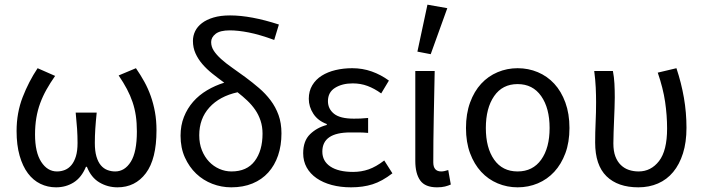

<svg xmlns="http://www.w3.org/2000/svg" viewBox="-20 -790 3014 822"><path d="M220 12Q184 12 153 -3Q122 -18 99.5 -48Q77 -78 64 -123.5Q51 -169 51 -229Q51 -307 77 -374Q103 -441 141 -498L216 -465Q195 -435 179 -406.5Q163 -378 152 -348Q141 -318 135.5 -285Q130 -252 130 -214Q130 -138 156.5 -97Q183 -56 224 -56Q242 -56 258 -62.5Q274 -69 286 -83.5Q298 -98 305 -121Q312 -144 312 -178Q312 -208 310 -238.5Q308 -269 304 -308H394Q390 -269 388 -238.5Q386 -208 386 -178Q386 -143 393 -119.5Q400 -96 412 -82Q424 -68 440 -62Q456 -56 473 -56Q514 -56 540 -97.5Q566 -139 566 -227Q566 -264 561.5 -294.5Q557 -325 547.5 -353Q538 -381 523.5 -408.5Q509 -436 488 -467L562 -498Q582 -469 598 -440Q614 -411 625.5 -378.5Q637 -346 643.5 -310Q650 -274 650 -232Q650 -109 604.5 -48.5Q559 12 483 12Q441 12 405.5 -9Q370 -30 352 -76H348Q329 -30 295.5 -9Q262 12 220 12Z M970 12Q928 12 889 -3Q850 -18 820 -46.5Q790 -75 771.5 -116Q753 -157 753 -209Q753 -253 767.5 -289.5Q782 -326 807 -354.5Q832 -383 866.5 -403.5Q901 -424 940 -436Q914 -455 889.5 -474.5Q865 -494 846.5 -515.5Q828 -537 817 -561.5Q806 -586 806 -615Q806 -637 815.5 -656.5Q825 -676 844.5 -691Q864 -706 894 -715Q924 -724 965 -724Q1054 -724 1174 -685L1154 -619Q1091 -642 1045 -651Q999 -660 964 -660Q922 -660 903 -645Q884 -630 884 -610Q884 -590 895.5 -572.5Q907 -555 927 -537Q947 -519 973.5 -500.5Q1000 -482 1030 -460Q1061 -437 1089 -413Q1117 -389 1138.5 -360.5Q1160 -332 1172.5 -297.5Q1185 -263 1185 -219Q1185 -167 1170.5 -124.5Q1156 -82 1128.5 -51.5Q1101 -21 1061 -4.5Q1021 12 970 12ZM971 -56Q1037 -56 1070.5 -100.5Q1104 -145 1104 -218Q1104 -248 1095.5 -273.5Q1087 -299 1072.5 -320Q1058 -341 1038.5 -359.5Q1019 -378 997 -395Q920 -378 876.5 -330Q833 -282 833 -211Q833 -175 844.5 -146.5Q856 -118 875 -98Q894 -78 919 -67Q944 -56 971 -56Z M1483 12Q1438 12 1400.5 2Q1363 -8 1335.5 -27Q1308 -46 1293 -73Q1278 -100 1278 -134Q1278 -187 1307.5 -215.5Q1337 -244 1379 -255V-259Q1341 -273 1321.5 -303Q1302 -333 1302 -367Q1302 -400 1317 -425Q1332 -450 1357.5 -466Q1383 -482 1416.5 -490Q1450 -498 1488 -498Q1532 -498 1571.5 -484Q1611 -470 1645 -445L1612 -390Q1583 -411 1553.5 -422Q1524 -433 1490 -433Q1445 -433 1414.5 -414Q1384 -395 1384 -357Q1384 -324 1410 -303Q1436 -282 1495 -282Q1509 -282 1523 -282.5Q1537 -283 1556 -285V-221Q1534 -223 1516 -223Q1498 -223 1480 -223Q1360 -223 1360 -141Q1360 -100 1394.5 -77Q1429 -54 1492 -54Q1527 -54 1558.5 -65Q1590 -76 1625 -103L1660 -48Q1616 -14 1575 -1Q1534 12 1483 12Z M1851 12Q1800 12 1779 -17.5Q1758 -47 1758 -101V-486H1841Q1839 -387 1837 -285Q1835 -183 1835 -95Q1835 -56 1869 -56Q1881 -56 1899 -62L1910 0Q1899 5 1885 8.5Q1871 12 1851 12ZM1767 -569 1810 -770 1895 -755 1824 -558Z M2196 12Q2151 12 2110.5 -5Q2070 -22 2040 -54.5Q2010 -87 1992.5 -134Q1975 -181 1975 -242Q1975 -303 1992.5 -351Q2010 -399 2040 -431.5Q2070 -464 2110.5 -481Q2151 -498 2196 -498Q2242 -498 2282.5 -481Q2323 -464 2353 -431.5Q2383 -399 2400.5 -351Q2418 -303 2418 -242Q2418 -181 2400.5 -134Q2383 -87 2353 -54.5Q2323 -22 2282.5 -5Q2242 12 2196 12ZM2196 -56Q2261 -56 2297 -106.5Q2333 -157 2333 -242Q2333 -327 2297 -378.5Q2261 -430 2196 -430Q2131 -430 2095.5 -378.5Q2060 -327 2060 -242Q2060 -157 2095.5 -106.5Q2131 -56 2196 -56Z M2713 12Q2625 12 2576.5 -35.5Q2528 -83 2528 -180Q2528 -224 2530 -266.5Q2532 -309 2532 -353Q2532 -382 2530.5 -415Q2529 -448 2524 -486H2604Q2609 -460 2610.5 -432.5Q2612 -405 2612 -373Q2612 -352 2611 -327.5Q2610 -303 2609 -276.5Q2608 -250 2607 -224Q2606 -198 2606 -176Q2606 -143 2614.5 -120.5Q2623 -98 2638 -83.5Q2653 -69 2672.5 -62.5Q2692 -56 2714 -56Q2767 -56 2801.5 -100.5Q2836 -145 2836 -240Q2836 -296 2827.5 -354Q2819 -412 2796 -479L2876 -498Q2897 -435 2908 -371.5Q2919 -308 2919 -243Q2919 -181 2904 -133.5Q2889 -86 2862 -53.5Q2835 -21 2797 -4.5Q2759 12 2713 12Z"/></svg>

Font: Source Sans Pro
Style: Regular
Weight: 400
Designer: Paul D. Hunt
Foundry: Adobe Systems Incorporated
Version: Version 2.021;PS 2.000;hotconv 1.0.86;makeotf.lib2.5.63406